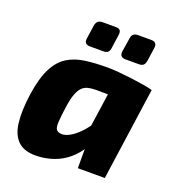

<svg xmlns="http://www.w3.org/2000/svg" viewBox="-131 -817 866 936"><g transform="rotate(20 302.0 -349.0)"><path d="M340 -511Q366 -511 400.5 -508Q435 -505 470 -500.5Q505 -496 534.5 -491Q564 -486 580 -481L446 -387Q414 -388 386 -388.5Q358 -389 326 -389Q302 -389 284 -384.5Q266 -380 253.5 -367.5Q241 -355 231.5 -330Q222 -305 216 -264Q208 -208 206.5 -178.5Q205 -149 214 -139Q223 -129 245 -129Q268 -131 294 -148.5Q320 -166 344.5 -195Q369 -224 389 -259L419 -206Q402 -140 367 -92Q332 -44 283 -18Q234 8 172 12Q103 16 68 -15Q33 -46 25.5 -108.5Q18 -171 31 -261Q44 -348 70 -398.5Q96 -449 135 -473Q174 -497 225.5 -504Q277 -511 340 -511ZM402 -495 580 -481 512 0H372V-110L349 -125ZM309 -710Q327 -710 333 -702.5Q339 -695 337 -679L327 -608Q325 -592 317.5 -585Q310 -578 294 -578H225Q193 -578 197 -608L207 -678Q210 -695 218 -702.5Q226 -710 244 -710ZM494 -710Q510 -710 517 -702.5Q524 -695 522 -679L512 -609Q509 -592 501.5 -585Q494 -578 478 -578H409Q378 -578 381 -608L392 -678Q394 -696 402.5 -703Q411 -710 426 -710Z"/></g></svg>

Font: Exo 2 ExtraBold
Style: Italic
Weight: 800
Italic angle: -8°
Designer: Natanael Gama
Foundry: Natanael Gama
Version: Version 2.010